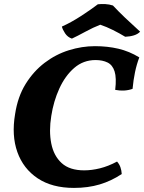

<svg xmlns="http://www.w3.org/2000/svg" viewBox="-20 -911 706 940"><path d="M662 -630Q649 -596 641 -557.5Q633 -519 629 -476Q590 -462 544 -471Q551 -530 541 -561.5Q531 -593 506.5 -605Q482 -617 448 -617Q388 -617 343.5 -578.5Q299 -540 270.5 -477.5Q242 -415 231 -343Q219 -269 231 -208.5Q243 -148 282 -112.5Q321 -77 392 -77Q429 -77 469.5 -87Q510 -97 553 -120Q564 -108 569.5 -92.5Q575 -77 576 -59Q525 -25 468 -8Q411 9 342 9Q235 9 164.5 -38Q94 -85 65 -166.5Q36 -248 54 -353Q67 -438 105.5 -500Q144 -562 198.5 -603.5Q253 -645 317 -665Q381 -685 445 -685Q506 -685 559.5 -672.5Q613 -660 662 -630ZM332 -722Q311 -729 298.5 -748Q286 -767 283 -781Q328 -801 376.5 -832.5Q425 -864 459 -890Q476 -892 495.5 -891Q515 -890 533 -884Q560 -855 592 -824.5Q624 -794 666 -756Q655 -744 636 -738Q617 -732 593 -731Q565 -748 533 -764Q501 -780 471 -790Q437 -777 397.5 -755.5Q358 -734 332 -722Z"/></svg>

Font: Vollkorn ExtraBold
Style: Italic
Weight: 800
Italic angle: -11°
Designer: Friedrich Althausen
Foundry: Friedrich Althausen
Version: Version 5.000; ttfautohint (v1.8.3)